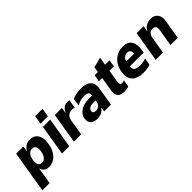

<svg xmlns="http://www.w3.org/2000/svg" viewBox="121 -1902 3242 3242"><g transform="rotate(-45 1742.0 -280.5)"><path d="M-24.5 204.5H149.1L197.4 -88.4H202.4C215.2 -38 256.4 7.8 338.8 7.8C459.5 7.8 573.2 -86.6 603.7 -272.4C635.7 -464.8 547.6 -552.6 433.6 -552.6C347.3 -552.6 290.8 -502.1 262.4 -452.1H257.1L272.4 -545.5H100.5ZM225.1 -272.7C239.3 -361.9 285.9 -416.9 349.4 -416.9C414.1 -416.9 439.6 -360.4 425.4 -272.7C410.2 -184.7 365.8 -127.5 301.8 -127.5C238.3 -127.5 210.9 -184.3 225.1 -272.7Z M775.2 -766.3 749.6 -612.9H925.8L951.3 -766.3ZM649.5 0H823.2L914.1 -545.5H740.4Z M933.2 0H1106.9L1155.9 -296.2C1167.3 -361.2 1220.5 -404.8 1282 -404.8C1303.6 -404.8 1333.1 -401.6 1349.1 -395.6L1374.6 -546.9C1360.1 -550.4 1343.4 -552.9 1327.1 -552.9C1267.4 -552.9 1213.8 -518.1 1181.8 -446H1176.1L1192.8 -545.5H1024.1Z M1491.1 9.2C1565.7 9.2 1623.2 -18.8 1663.4 -76H1667.6L1654.8 0H1818.2L1872.2 -328.1C1897.7 -485.8 1804.7 -552.6 1646 -552.6C1583.5 -552.6 1514.9 -541.5 1443.5 -511.4L1420.1 -371.8C1477.3 -403.8 1520.6 -423.7 1594.1 -423.7C1704.5 -423.7 1704.9 -377.1 1701.7 -348.7L1699.6 -333.5H1623.9C1450.3 -333.5 1333.8 -246.4 1333.8 -116.1C1333.8 -33 1397 9.2 1491.1 9.2ZM1563.9 -104.4C1527.3 -104.4 1502.5 -120 1503.2 -150.6C1502.5 -193.2 1542.3 -232.6 1619 -232.6H1683.9L1677.9 -195.3C1668.7 -139.9 1618.3 -104.4 1563.9 -104.4Z M2204.2 -422.2H2310L2330.6 -545.5H2224.4L2247.9 -688.9L2067.1 -643.1L2051.1 -545.5H1974.1L1952.4 -422.2H2030.9L1988.3 -163.4C1969.8 -52.6 2018.5 8.2 2140.6 8.2C2173.7 8.2 2210.9 3.6 2241.8 -9.6L2262.8 -134.2C2244 -126.1 2226.2 -122.2 2209.9 -122.2C2169.7 -122.2 2159.4 -149.5 2166.2 -191.8Z M2650.6 -552.6C2480.1 -552.6 2356.5 -427.2 2334.5 -258.5C2311.1 -90.2 2393.5 9.6 2594.1 9.6C2634.9 9.6 2697.1 3.9 2754.6 -14.6L2776.3 -143.5C2730.5 -127.1 2685.7 -117.9 2637.8 -117.9C2507.1 -117.9 2493.3 -173.7 2500 -230.8H2831L2838.1 -274.1C2866.1 -453.5 2804.3 -552.6 2650.6 -552.6ZM2701.7 -331.7H2516.7C2527 -385.7 2573.2 -427.2 2630 -427.2C2687.5 -427.2 2710.2 -387.4 2701.7 -331.7Z M2886.7 0H3060.4L3112.2 -311.1C3122.9 -373.2 3165.1 -410.2 3221.2 -410.2C3276.3 -410.2 3301.8 -374.3 3291.5 -313.6L3239.3 0H3413L3471.2 -347.7C3491.5 -469.1 3427.6 -552.6 3314.6 -552.6C3233 -552.6 3165.1 -509.6 3132.1 -445.3H3126.4L3142.8 -545.5H2977.6Z"/></g></svg>

Font: TID UI Extra Bold
Style: Italic
Weight: 800
Italic angle: -9.39999°
Designer: The TID Project Authors
Foundry: Bakken & Bæck
Version: Version 1.001;hotconv 1.0.109;makeotfexe 2.5.65596